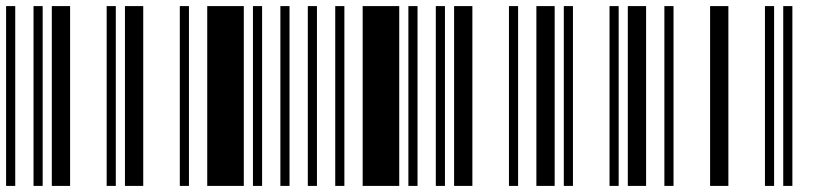

<svg xmlns="http://www.w3.org/2000/svg" viewBox="-20 -610 2680 630"><path d="M0 0V-590H30V0ZM90 0V-590H120V0ZM150 0V-590H210V0Z M330 0V-590H360V0ZM390 0V-590H450V0ZM570 0V-590H600V0Z M660 0V-590H780V0ZM810 0V-590H840V0ZM900 0V-590H930V0Z M990 0V-590H1020V0ZM1080 0V-590H1110V0ZM1170 0V-590H1290V0Z M1320 0V-590H1350V0ZM1410 0V-590H1440V0ZM1470 0V-590H1530V0Z M1650 0V-590H1680V0ZM1740 0V-590H1800V0ZM1830 0V-590H1860V0Z M1980 0V-590H2010V0ZM2040 0V-590H2100V0ZM2160 0V-590H2190V0Z M2310 0V-590H2370V0ZM2490 0V-590H2520V0ZM2550 0V-590H2580V0Z"/></svg>

Font: Libre Barcode 128
Style: Regular
Weight: 400
Version: Version 1.005; ttfautohint (v1.8.3)